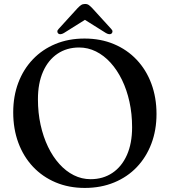

<svg xmlns="http://www.w3.org/2000/svg" viewBox="-20 -906 835 944"><path d="M395.5 -716.5Q475 -716.5 540 -689.2Q605 -662 652 -612.2Q699 -562.5 724.2 -494.5Q749.5 -426.5 749.5 -345.5Q749.5 -266 724.2 -199.5Q699 -133 652.5 -84.2Q606 -35.5 541 -8.8Q476 18 397 18Q318.5 18 253.8 -9.2Q189 -36.5 142.2 -86.2Q95.5 -136 70.2 -204Q45 -272 45 -353.5Q45 -433 70 -499.2Q95 -565.5 141.5 -614.2Q188 -663 252.5 -689.8Q317 -716.5 395.5 -716.5ZM629.5 -280.5Q629.5 -346.5 616.5 -405.5Q603.5 -464.5 579.8 -513.2Q556 -562 523.5 -597.8Q491 -633.5 451.8 -653Q412.5 -672.5 369 -672.5Q308.5 -672.5 262.8 -641.8Q217 -611 191.8 -554Q166.5 -497 166.5 -418Q166.5 -351.5 179.5 -292.5Q192.5 -233.5 216 -184.5Q239.5 -135.5 271.8 -99.8Q304 -64 343 -44.5Q382 -25 425.5 -25Q486.5 -25 532.5 -55.8Q578.5 -86.5 604 -143.8Q629.5 -201 629.5 -280.5ZM417.5 -821H377.5L501 -743.5Q518.5 -733.5 528.5 -741Q532.5 -744.5 533 -750.8Q533.5 -757 526.5 -764L434 -865.5Q424.5 -875.5 417 -881Q409.5 -886.5 398 -886.5Q386.5 -886.5 378.5 -881Q370.5 -875.5 361 -865.5L268.5 -764Q261.5 -757 262 -750.8Q262.5 -744.5 266.5 -741Q276.5 -733.5 294 -743.5Z"/></svg>

Font: Fraunces 11pt
Style: Regular
Weight: 400
Version: Version 1.000;[b76b70a41]